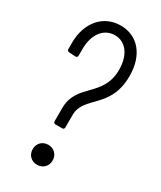

<svg xmlns="http://www.w3.org/2000/svg" viewBox="-181 -773 699 834"><g transform="rotate(30 168.0 -356.0)"><path d="M136 -195H170C176 -195 180 -199 180 -205V-267C180 -366 310 -371 310 -538C310 -642 254 -709 168 -709C81 -709 21 -640 21 -538V-506C21 -500 25 -496 31 -496L64 -494C70 -494 74 -498 74 -504V-538C74 -611 111 -660 167 -660C221 -660 257 -612 257 -539C257 -399 126 -397 126 -270V-205C126 -199 130 -195 136 -195ZM154 -3C183 -3 204 -24 204 -53C204 -82 183 -103 154 -103C125 -103 104 -82 104 -53C104 -24 125 -3 154 -3Z"/></g></svg>

Font: Barlow Condensed Light
Style: Regular
Weight: 300
Width: 3
Designer: Jeremy Tribby
Foundry: Tribby Type
Version: Version 1.422;hotconv 1.0.109;makeotfexe 2.5.65596